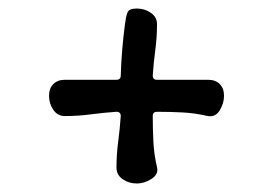

<svg xmlns="http://www.w3.org/2000/svg" viewBox="-20 -475 640 450"><path d="M273 -419Q275 -435 278.5 -445Q282 -455 300 -455H301Q319 -455 333.5 -445Q348 -435 348 -418Q348 -388 344 -358Q340 -328 338 -298Q338 -288 348 -288Q379 -288 408.5 -288Q438 -288 468 -288Q485 -288 495 -278Q505 -268 505 -251V-250Q505 -233 495 -216.5Q485 -200 467 -203Q437 -210 407.5 -211.5Q378 -213 348 -213Q338 -213 338 -203Q338 -173 339.5 -143Q341 -113 348 -83Q352 -67 335.5 -56Q319 -45 301 -45H300Q282 -45 267.5 -55Q253 -65 253 -82Q253 -113 257 -143Q261 -173 263 -203Q263 -213 253 -213Q223 -211 193 -207Q163 -203 132 -203Q115 -203 105 -217.5Q95 -232 95 -250V-251Q95 -268 105 -278Q115 -288 132 -288Q163 -288 193 -288Q223 -288 253 -288Q263 -288 263 -298Q264 -329 266.5 -359Q269 -389 273 -419Z"/></svg>

Font: Winky Sans Medium
Style: Regular
Weight: 500
Designer: Simon Atzbach
Foundry: typofactur
Version: Version 1.205